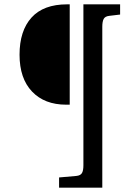

<svg xmlns="http://www.w3.org/2000/svg" viewBox="-20 -720 618 884"><path d="M252 144V97L332 90Q351 88 357.5 76.5Q364 65 364 41V-700H533V-653L483 -647Q464 -645 457.5 -633Q451 -621 451 -597V144ZM285 -238Q185 -238 127.5 -298.5Q70 -359 70 -468Q70 -578 125 -639Q180 -700 289 -700H301V-238Z"/></svg>

Font: Text Regular
Style: Regular
Weight: 400
Designer: Latin by Veronika Burian and Jose Scaglione. Greek by Irene Vlachou. Cyrillic by Vera Evstafieva.
Foundry: TypeTogether
Version: Version 3.002